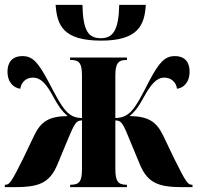

<svg xmlns="http://www.w3.org/2000/svg" viewBox="-24 -774 816 794"><path d="M395 -606C547 -606 574 -670 579 -754H469C467 -647 442 -616 393 -616C342 -616 319 -646 317 -754H206C212 -669 237 -606 395 -606ZM-4 0H31C130 0 180 -12 214 -95L253 -189C284 -263 290 -276 315 -276V-76C315 -25 305 -10 269 -10H266V0H501V-10H499C464 -10 453 -25 453 -76V-276C479 -276 485 -263 515 -189L554 -95C588 -12 638 0 737 0H772V-10H769C753 -10 744 -22 696 -119L651 -213C623 -271 590 -293 512 -294C538 -316 552 -338 571 -373C601 -426 623 -453 656 -453C682 -453 704 -436 708 -407C733 -410 760 -431 760 -478C760 -513 744 -542 699 -542C657 -542 634 -516 592 -437C563 -380 542 -339 519 -314C502 -297 483 -286 453 -286V-460C453 -511 464 -526 499 -526H501V-536H266V-526H269C305 -526 315 -511 315 -460V-286C285 -286 266 -297 250 -314C227 -339 206 -380 176 -437C134 -516 111 -542 69 -542C24 -542 7 -513 7 -478C7 -431 35 -410 60 -407C64 -436 86 -453 112 -453C145 -453 168 -427 197 -373C216 -338 230 -316 256 -294C177 -293 145 -271 117 -213L72 -119C24 -22 15 -10 -1 -10H-4Z"/></svg>

Font: Noto Serif Display ExtraCondensed ExtraBold
Style: Regular
Weight: 800
Width: 2
Designer: Monotype Design Team
Foundry: Monotype Imaging Inc.
Version: Version 2.009